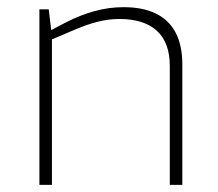

<svg xmlns="http://www.w3.org/2000/svg" viewBox="-20 -516 609 536"><path d="M90 0V-490H116L123 -432L165 -454Q204 -474 244 -485Q284 -496 325 -496Q379 -496 415.5 -478Q452 -460 470.5 -424.5Q489 -389 489 -336V0H454V-332Q454 -397 418 -430Q382 -463 313 -463Q283 -463 251.5 -455Q220 -447 179 -429L125 -406V0Z"/></svg>

Font: REM Thin
Style: Regular
Weight: 250
Designer: Octavio Pardo
Foundry: Ashler Design
Version: Version 1.005;gftools[0.9.28]